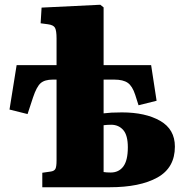

<svg xmlns="http://www.w3.org/2000/svg" viewBox="-20 -788 788 808"><path d="M158 0V-61L193 -66Q208 -68 213 -77Q218 -86 218 -113V-453H202Q168 -453 151 -438Q134 -423 119 -378L96 -308L20 -327L50 -514H218V-626Q218 -659 211.5 -671Q205 -683 181 -686L151 -690L155 -756L402 -768L416 -757V-514H616L639 -364L563 -345L549 -389Q537 -426 517.5 -439.5Q498 -453 461 -453H416V-311Q432 -313 449.5 -314Q467 -315 493 -315Q592 -315 654 -279.5Q716 -244 716 -171Q716 -82 642.5 -41Q569 0 441 0ZM446 -62Q480 -62 499 -87.5Q518 -113 518 -168Q518 -219 498.5 -241Q479 -263 448 -263Q438 -263 431 -262.5Q424 -262 416 -261V-64Q428 -62 446 -62Z"/></svg>

Font: Literata 36pt ExtraBold
Style: Regular
Weight: 800
Designer: Latin by Veronika Burian and Jose Scaglione. Greek by Irene Vlachou. Cyrillic by Vera Evstafieva.
Foundry: TypeTogether
Version: Version 3.002